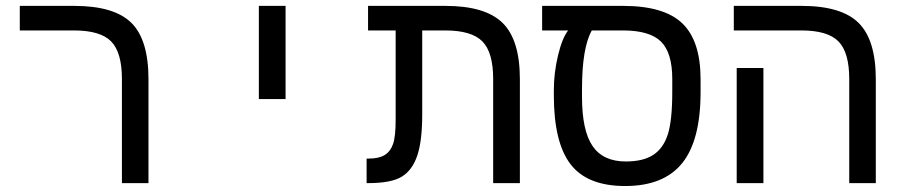

<svg xmlns="http://www.w3.org/2000/svg" viewBox="-20 -619 3040 649"><path d="M481.9 0H392.1V-352.1Q392.1 -441.9 355.7 -479Q319.3 -516.1 230 -516.1H46.9V-599.1H231Q365.7 -599.1 423.8 -542Q481.9 -484.9 481.9 -351.1Z M855 -599.1H945.3V-284.2H855Z M1317.4 -516.1H1224.1V-599.1H1485.4Q1620.1 -599.1 1678.7 -541.7Q1737.3 -484.4 1737.3 -351.1V0H1647V-352.1Q1647 -441.9 1610.6 -479Q1574.2 -516.1 1484.4 -516.1H1407.2V-231.9Q1407.2 -143.1 1390.6 -93.5Q1374 -43.9 1338.4 -22Q1302.7 0 1224.1 0H1219.2V-83H1227.1Q1260.7 -83 1280.3 -95Q1299.8 -106.9 1308.6 -132.3Q1317.4 -157.7 1317.4 -213.9Z M1852.1 -314Q1852.1 -372.6 1866.2 -431.6Q1880.4 -490.7 1900.4 -516.1H1812.5V-599.1H2086.4Q2225.1 -599.1 2286.6 -539.8Q2348.1 -480.5 2348.1 -351.1V-308.1Q2348.1 -144 2285.6 -67.1Q2223.1 9.8 2093.3 9.8Q1965.3 9.8 1908.7 -63.7Q1852.1 -137.2 1852.1 -296.9ZM1980.5 -516.1Q1947.3 -457.5 1947.3 -317.9V-292Q1947.3 -177.7 1982.9 -125.5Q2018.6 -73.2 2095.2 -73.2Q2154.3 -73.2 2188.2 -95.5Q2222.2 -117.7 2237.3 -164.6Q2252.4 -211.4 2252.4 -309.1V-352.1Q2252.4 -440.4 2214.4 -478.3Q2176.3 -516.1 2085.4 -516.1Z M2560.5 0H2470.2V-389.2H2560.5ZM2940.4 0H2850.6V-352.1Q2850.6 -441.9 2814.2 -479Q2777.8 -516.1 2688.5 -516.1H2460.4V-599.1H2689.5Q2824.2 -599.1 2882.3 -541.5Q2940.4 -483.9 2940.4 -351.1Z"/></svg>

Font: Liberation Mono
Style: Regular
Weight: 400
Monospace: yes
Designer: Steve Matteson
Foundry: Ascender Corporation
Version: Version 2.1.5